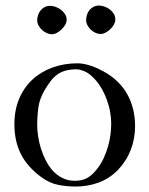

<svg xmlns="http://www.w3.org/2000/svg" viewBox="-20 -683 547 703"><path d="M32.7 -228Q32.7 -279.8 50 -321Q67.4 -362.3 98.1 -391.1Q128.9 -419.9 171.4 -435.5Q213.9 -451.2 264.6 -451.2Q275.9 -451.2 288.1 -448.7Q300.3 -446.3 312.7 -442.1Q325.2 -438 337.2 -432.6Q349.1 -427.2 359.4 -421.4Q417.5 -389.2 446 -337.9Q474.6 -286.6 474.6 -220.7Q474.6 -176.3 459.2 -135.5Q443.8 -94.7 412.6 -61.5Q381.3 -29.3 341.3 -14.6Q301.3 0 257.3 0Q225.1 0 194.1 -5.9Q163.1 -11.7 132.3 -33.7Q81.1 -70.8 56.9 -118.2Q32.7 -165.5 32.7 -228ZM116.2 -225.6Q116.2 -206.1 119.6 -183.6Q123 -161.1 130.1 -138.4Q137.2 -115.7 148.2 -94.5Q159.2 -73.2 174.3 -56.9Q189.5 -40.5 209.5 -30.8Q229.5 -21 253.9 -21Q269.5 -21 281.2 -24.2Q293 -27.3 302.5 -33.2Q312 -39.1 320.1 -47.1Q328.1 -55.2 335.9 -64.9Q349.6 -82.5 359.4 -103.5Q369.1 -124.5 375.5 -146.5Q381.8 -168.5 384.5 -190.2Q387.2 -211.9 387.2 -231.4Q387.2 -250 383.3 -272.7Q379.4 -295.4 370.8 -318.6Q362.3 -341.8 349.1 -363.8Q335.9 -385.7 317.4 -402.8Q303.2 -416.5 287.1 -422.9Q271 -429.2 260.7 -429.2Q237.8 -429.2 220.7 -424.6Q203.6 -419.9 190.4 -410.6Q177.2 -401.4 166.3 -387.2Q155.3 -373 144 -354Q125 -321.8 120.6 -290Q116.2 -258.3 116.2 -225.6ZM116.2 -608.4Q116.2 -618.7 119.6 -628.4Q123 -638.2 129.2 -645.5Q135.3 -652.8 144 -657.2Q152.8 -661.6 163.6 -661.6Q172.9 -661.6 183.3 -658Q193.8 -654.3 202.9 -647.5Q211.9 -640.6 218 -631.3Q224.1 -622.1 224.1 -610.8Q224.1 -602.1 219 -592.8Q213.9 -583.5 205.8 -575.7Q197.8 -567.9 188.2 -562.7Q178.7 -557.6 169.4 -557.6Q160.6 -557.6 151.4 -561.8Q142.1 -565.9 134.3 -573Q126.5 -580.1 121.3 -589.4Q116.2 -598.6 116.2 -608.4ZM295.4 -609.4Q295.4 -619.6 298.6 -629.4Q301.8 -639.2 307.9 -646.5Q314 -653.8 322.8 -658.2Q331.5 -662.6 342.8 -662.6Q352.1 -662.6 362.5 -658.9Q373 -655.3 381.8 -648.7Q390.6 -642.1 396.5 -632.6Q402.3 -623 402.3 -611.8Q402.3 -603 397.5 -593.8Q392.6 -584.5 384.5 -576.7Q376.5 -568.8 366.7 -563.7Q356.9 -558.6 347.7 -558.6Q338.9 -558.6 329.8 -562.7Q320.8 -566.9 313 -574Q305.2 -581.1 300.3 -590.3Q295.4 -599.6 295.4 -609.4Z"/></svg>

Font: IM FELL French Canon
Style: Regular
Weight: 400
Designer: Igino Marini
Foundry: Igino Marini,
Version: 3.00